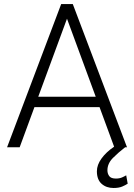

<svg xmlns="http://www.w3.org/2000/svg" viewBox="-20 -731 665 953"><path d="M15.1 0 283.7 -710.9H341.3L610.4 0H601.1Q567.9 25.4 540.5 53Q513.2 80.6 513.2 114.3Q513.2 130.9 522.2 143.1Q531.2 155.3 555.2 155.3Q572.8 155.3 585.7 149.7Q598.6 144 606.4 139.2L613.8 180.7Q603 188 586.2 195.1Q569.3 202.1 543.5 202.1Q507.8 202.1 484.4 181.4Q460.9 160.6 460.9 119.1Q460.9 87.4 483.9 55.7Q506.8 23.9 546.4 -2.9L474.1 -199.2H150.9L77.6 0ZM169.9 -251H455.1L312.5 -638.2Z"/></svg>

Font: Vazirmatn RD ExtraLight
Style: Regular
Weight: 200
Designer: Saber Rastikerdar
Foundry: Saber Rastikerdar
Version: Version 32.102